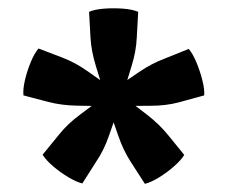

<svg xmlns="http://www.w3.org/2000/svg" viewBox="-20 -759 558 471"><path d="M198.5 -730Q212.5 -736 235.5 -737.8Q258.5 -739.5 281.8 -737.8Q305 -736 319 -730L315.5 -666.5Q314 -633 302.8 -597Q291.5 -561 281.5 -527.5Q272 -516.5 259 -516.5Q245.5 -516.5 236 -527.5Q226.5 -561 215.2 -597Q204 -633 202 -666.5ZM37.5 -525Q36 -540 41.2 -562.5Q46.5 -585 55.5 -606.8Q64.5 -628.5 74.5 -640L133.5 -617.5Q165 -605.5 196 -583.5Q227 -561.5 255.5 -541.5Q263 -529.5 259 -516.5Q257 -510 252.5 -505.5Q248 -501 241 -498.5Q206 -499 168.5 -499.8Q131 -500.5 98.5 -509ZM182 -309Q167.5 -312.5 147.8 -324.2Q128 -336 110.2 -351.2Q92.5 -366.5 84.5 -379.5L124.5 -428.5Q145.5 -455 176 -477.5Q206.5 -500 233.5 -521Q248.5 -524.5 259 -516.5Q264.5 -512.5 267.5 -506.8Q270.5 -501 271 -494Q259.5 -461 247.2 -425.8Q235 -390.5 216 -362.5ZM432 -379Q424.5 -366.5 407.2 -351.2Q390 -336 370.5 -324Q351 -312 335.5 -308L301 -361.5Q282.5 -390 270.2 -425.8Q258 -461.5 246.5 -494Q248 -508.5 259 -516.5Q264.5 -520.5 271 -521.5Q277.5 -522.5 284 -521Q312 -500 341.5 -477Q371 -454 392.5 -427.5ZM443 -639Q452.5 -628 461.5 -606.8Q470.5 -585.5 476.2 -563Q482 -540.5 481 -525L419 -508Q387 -499.5 348.8 -499.5Q310.5 -499.5 276.5 -498.5Q263 -503.5 259 -516.5Q255 -527.5 262 -541.5Q291 -562 321.8 -582.8Q352.5 -603.5 384.5 -615.5Z"/></svg>

Font: Signika Negative
Style: Bold
Weight: 700
Designer: Anna Giedry
Foundry: Anna Giedry
Version: Version 2.001